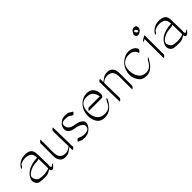

<svg xmlns="http://www.w3.org/2000/svg" viewBox="203 -1555 2589 2589"><g transform="rotate(-45 1497.5 -261.0)"><path d="M377.4 25.4Q357.9 25.4 349.1 -8.8Q300.8 28.8 251.7 29.3Q202.6 29.8 163.1 25.4Q111.8 25.4 88.4 -17.1Q78.1 -37.6 78.1 -63.7Q78.1 -89.8 103 -127.9Q167 -225.6 348.1 -235.4Q347.7 -260.7 340.3 -285.2Q319.3 -344.7 228.5 -344.7Q171.4 -344.7 128.4 -314.5Q127.4 -312 127.7 -306.4Q127.9 -300.8 110.1 -285.4Q92.3 -270 92.3 -278.3Q92.3 -293 113.3 -316.4Q168.5 -379.9 261 -379.9Q353.5 -379.9 375.5 -317.9Q382.8 -293 383.3 -271.5L388.2 -50.8Q388.2 -46.4 383.3 -40Q386.7 -9.8 408.2 -9.8Q415.5 -19.5 429 -30.3Q442.4 -41 438.5 -29.3Q433.6 -15.6 416 4.6Q398.4 24.9 377.4 25.4ZM348.6 -210.9Q335.9 -199.7 283.4 -197.8Q231 -195.8 183.3 -172.6Q135.7 -149.4 117.9 -122.3Q100.1 -95.2 122.8 -52.5Q145.5 -9.8 194.3 -9.8Q194.3 -9.8 225.6 -5.9Q257.3 -2.4 300.3 -11.5Q343.3 -20.5 352.5 -27.8Z M792.5 -67.4V-4.9Q804.7 -2.4 788.6 15.4Q772.5 33.2 764.9 31.5Q757.3 29.8 757.3 28.3V-28.8Q695.8 20.5 669.4 26.4Q558.1 51.8 526.4 -35.6Q517.6 -60.5 517.1 -92.3V-339.8Q517.1 -348.1 534.7 -363.8Q552.2 -379.4 552.2 -371.1V-123.5Q554.2 -3.9 658.2 -3.4Q705.6 -2 748 -37.1Q752.9 -41 756.8 -44.4Q753.9 -191.4 751 -337.9Q751 -346.2 768.3 -361.8Q785.6 -377.4 786.1 -369.1Z M929.7 -29.3Q978 -4.4 1026.9 -4.9Q1113.3 -5.4 1113.3 -68.4Q1113.3 -87.9 1108.4 -94.7Q1074.7 -145 981.4 -154.3Q875.5 -173.3 875.5 -247.6Q876 -311.5 942.9 -353.5Q974.1 -373 1021.5 -370.6Q1068.8 -368.2 1072.3 -364.7L1128.9 -331.1Q1134.3 -328.1 1117.7 -310.5Q1101.1 -293 1095.7 -296.4L1038.6 -330.1Q1038.1 -330.1 1035.6 -331.8Q1033.2 -333.5 988 -335.4Q942.9 -337.4 921.9 -320.8Q908.2 -302.2 911.1 -270.5Q918.9 -206.5 1013.2 -189.5Q1108.4 -179.7 1143.1 -128.4Q1159.7 -103 1141.6 -63.2Q1123.5 -23.4 1084.5 3.4Q1045.4 30.3 998 30.5Q950.7 30.8 930.2 21.5Q909.7 12.2 890.1 2.4Q885.3 -1 901.6 -18.1Q918 -35.2 929.7 -29.3Z M1287.1 -78.1Q1324.2 -3.9 1416.5 -5.1Q1508.8 -6.3 1541 -88.9Q1549.8 -110.8 1566.2 -129.9Q1582.5 -148.9 1582 -141.1Q1581.1 -106 1524.9 -38.3Q1468.8 29.3 1379.6 30.5Q1290.5 31.7 1254.4 -39.8Q1218.3 -111.3 1233.4 -195.1Q1248.5 -278.8 1307.9 -328.1Q1367.2 -377.4 1429.2 -377Q1550.3 -377 1564 -251Q1567.9 -216.3 1556.9 -200.9Q1545.9 -185.5 1534.2 -185.5H1288.6Q1280.3 -185.5 1295.7 -203.4Q1311 -221.2 1319.3 -221.2H1528.8Q1514.6 -341.8 1397.9 -341.8Q1265.1 -342.8 1265.1 -179.7Q1265.6 -120.1 1287.1 -78.1Z M1664.6 -284.2V-347.2Q1654.3 -349.6 1668.9 -367.4Q1683.6 -385.3 1691.7 -383.3Q1699.7 -381.3 1699.7 -379.9V-322.8Q1761.2 -371.6 1787.1 -377.4Q1898.9 -401.9 1930.2 -315.4Q1939 -290.5 1939.5 -258.8L1939.9 -11.7Q1939.9 -3.4 1922.4 12.2Q1904.8 27.8 1904.8 19.5L1904.3 -227.5Q1902.3 -348.1 1798.3 -348.1Q1783.7 -348.1 1777.6 -346.4Q1771.5 -344.7 1754.2 -341.3Q1736.8 -337.9 1718.8 -323Q1700.7 -308.1 1699.7 -307.1L1705.6 -13.7Q1705.6 -5.4 1688 10.3Q1670.4 25.9 1670.4 17.6Z M2323.2 -90.3Q2331.1 -105.5 2347.4 -122.8Q2363.8 -140.1 2362.8 -131.8Q2360.4 -113.3 2322.3 -59.6Q2258.8 30.3 2176.5 31Q2094.2 31.7 2056.6 -24.4Q2004.4 -102.1 2021.7 -188.2Q2039.1 -274.4 2101.1 -325.9Q2163.1 -377.4 2227.5 -377.2Q2292 -377 2330.6 -338.9Q2369.1 -300.8 2335.4 -271Q2316.4 -253.9 2315.9 -262.2Q2315.4 -285.6 2287.4 -313.7Q2259.3 -341.8 2199.7 -342Q2140.1 -342.3 2097.2 -306.2Q2054.2 -270 2054.2 -191.4Q2054.2 -112.8 2091.1 -58.1Q2127.9 -3.4 2203.6 -4.2Q2279.3 -4.9 2323.2 -90.3Z M2549.3 -537.6Q2567.4 -497.6 2537.4 -468Q2507.3 -438.5 2481.4 -438.5Q2455.6 -438.5 2443.8 -464.4Q2440.9 -471.7 2440.9 -484.1Q2440.9 -496.6 2460.7 -525.4Q2480.5 -554.2 2511 -554.2Q2541.5 -554.2 2549.3 -537.6ZM2521 -474.1Q2522.5 -485.8 2515.1 -502.4Q2507.8 -519 2493.7 -519Q2479.5 -519 2476.6 -518.6Q2476.1 -515.1 2476.1 -509.5Q2476.1 -503.9 2483.6 -486.6Q2491.2 -469.2 2521 -474.1ZM2491.7 -354 2526.4 -374.5Q2538.1 -381.3 2538.6 -373L2540 -9.3Q2540 -1 2522.2 14.6Q2504.4 30.3 2504.4 22L2502.9 -340.8H2502.4L2473.6 -323.7Q2458.5 -314.5 2467.5 -329.6Q2476.6 -344.7 2491.7 -354Z M2933.1 25.4Q2913.6 25.4 2904.8 -8.8Q2856.4 28.8 2807.4 29.3Q2758.3 29.8 2718.8 25.4Q2667.5 25.4 2644 -17.1Q2633.8 -37.6 2633.8 -63.7Q2633.8 -89.8 2658.7 -127.9Q2722.7 -225.6 2903.8 -235.4Q2903.3 -260.7 2896 -285.2Q2875 -344.7 2784.2 -344.7Q2727.1 -344.7 2684.1 -314.5Q2683.1 -312 2683.3 -306.4Q2683.6 -300.8 2665.8 -285.4Q2647.9 -270 2647.9 -278.3Q2647.9 -293 2668.9 -316.4Q2724.1 -379.9 2816.7 -379.9Q2909.2 -379.9 2931.2 -317.9Q2938.5 -293 2939 -271.5L2943.8 -50.8Q2943.8 -46.4 2939 -40Q2942.4 -9.8 2963.9 -9.8Q2971.2 -19.5 2984.6 -30.3Q2998 -41 2994.1 -29.3Q2989.3 -15.6 2971.7 4.6Q2954.1 24.9 2933.1 25.4ZM2904.3 -210.9Q2891.6 -199.7 2839.1 -197.8Q2786.6 -195.8 2739 -172.6Q2691.4 -149.4 2673.6 -122.3Q2655.8 -95.2 2678.5 -52.5Q2701.2 -9.8 2750 -9.8Q2750 -9.8 2781.2 -5.9Q2813 -2.4 2856 -11.5Q2898.9 -20.5 2908.2 -27.8Z"/></g></svg>

Font: ML-NILA05
Style: Regular
Weight: 400
Designer: CLT@C-DIT
Version: Version ML-NILA05 1.0